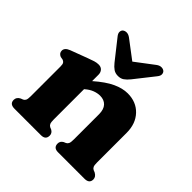

<svg xmlns="http://www.w3.org/2000/svg" viewBox="-185 -878 1037 1037"><g transform="rotate(45 333.0 -360.0)"><path d="M262 -451V-402Q318 -451 362 -471.2Q406 -491.5 445 -491.5Q510.5 -491.5 551 -448.8Q591.5 -406 591.5 -336V-110Q591.5 -89 595.5 -80.5Q599.5 -72 608 -68L620.5 -63Q642.5 -51 642.5 -31Q642.5 0 605.5 0H403.5Q368.5 0 368.5 -32Q368.5 -50.5 386 -60.5L399 -66Q407.5 -70.5 411.2 -79.2Q415 -88 415 -110V-302Q415 -339 397.2 -358Q379.5 -377 348.5 -377Q328.5 -377 306.8 -368.8Q285 -360.5 264 -342L262 -340.5V-109.5Q262 -88 265.8 -79.2Q269.5 -70.5 278 -66L291 -60.5Q308.5 -50.5 308.5 -32Q308.5 0 273 0H71Q34 0 34 -31Q34 -52 56 -63L69 -68Q77.5 -72 81.5 -80.5Q85.5 -89 85.5 -109.5V-337Q85.5 -354.5 80.8 -361.5Q76 -368.5 67 -371.5L50 -374.5Q29.5 -383 29.5 -402.5Q29.5 -424.5 60.5 -436.5L159 -473.5Q181 -482 195.5 -486.2Q210 -490.5 224 -490.5Q242 -490.5 252 -479.2Q262 -468 262 -451ZM404 -557.5Q389.5 -539.5 375.5 -529.8Q361.5 -520 341 -520Q320.5 -520 306.2 -529.8Q292 -539.5 277.5 -557.5L189.5 -669Q178 -683 178.5 -694.5Q179 -706 186 -712.5Q195 -720 208.2 -720Q221.5 -720 236 -709.5L341 -630L446 -709.5Q460 -720 473.5 -720Q487 -720 495.5 -712.5Q502.5 -706 503 -694.5Q503.5 -683 492 -669Z"/></g></svg>

Font: Fraunces 9pt Soft
Style: Bold
Weight: 700
Version: Version 1.000;[b76b70a41]